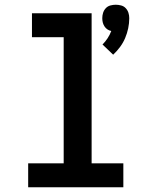

<svg xmlns="http://www.w3.org/2000/svg" viewBox="-20 -791 640 811"><path d="M458 -560 413 -603Q425 -615 434.5 -629.5Q444 -644 450 -660Q441 -662 433.5 -667Q426 -672 421 -680Q416 -688 414 -696.5Q412 -705 412 -714Q412 -726 415.5 -737Q419 -748 427 -756.5Q435 -765 446.5 -768Q458 -771 469 -771Q480 -771 491.5 -768Q503 -765 511 -756.5Q519 -748 522.5 -737Q526 -726 526 -714Q526 -693 521.5 -671.5Q517 -650 508.5 -630Q500 -610 487 -592.5Q474 -575 458 -560ZM99 0V-101H249V-634H115V-735H367V-101H501V0Z"/></svg>

Font: Iosevka HT Extended
Style: Bold
Weight: 700
Width: 7
Monospace: yes
Designer: Belleve Invis
Foundry: Belleve Invis
Version: Version 32.3.0; ttfautohint (v1.8.4)